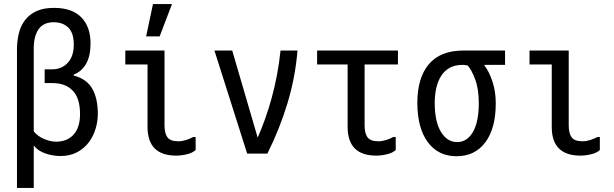

<svg xmlns="http://www.w3.org/2000/svg" viewBox="-20 -776 3040 950"><path d="M64 -538Q65 -581 75 -617.5Q85 -654 107 -680.5Q129 -707 163 -722Q197 -737 247 -737Q337 -737 382.5 -690Q428 -643 428 -562Q428 -499 406 -460.5Q384 -422 345 -407V-402Q408 -386 436 -338Q464 -290 464 -213Q464 -176 453 -139Q442 -102 419.5 -72Q397 -42 362 -23Q327 -4 279 -4Q241 -4 204 -17Q167 -30 147 -56V154H64ZM376 -212Q376 -290 340 -327.5Q304 -365 239 -365H201V-433H239Q285 -433 315 -465Q345 -497 345 -555Q345 -614 317.5 -640Q290 -666 246 -666Q195 -666 171 -631.5Q147 -597 147 -536V-126Q166 -102 198 -88.5Q230 -75 257 -75Q313 -75 344.5 -110.5Q376 -146 376 -212Z M948 -98V-34Q934 -20 906 -13Q878 -6 852 -6Q710 -6 710 -148V-457H600V-526H794V-156Q794 -116 808.5 -96.5Q823 -77 862 -77Q881 -77 900 -83Q919 -89 936 -98ZM737 -756H831L770 -596H703Z M1041 -526H1129L1255 -95Q1274 -138 1292 -188.5Q1310 -239 1325 -294Q1340 -349 1351 -408Q1362 -467 1368 -526H1452Q1441 -392 1402 -264Q1363 -136 1303 -16H1203Z M1938 -98V-34Q1924 -20 1896 -13Q1868 -6 1842 -6Q1700 -6 1700 -148V-457H1549V-526H1949V-457H1784V-156Q1784 -116 1798.5 -96.5Q1813 -77 1852 -77Q1871 -77 1890 -83Q1909 -89 1926 -98Z M2045 -267Q2045 -391 2102 -458.5Q2159 -526 2274 -526H2479V-455H2377V-452Q2401 -421 2417 -371.5Q2433 -322 2433 -265Q2433 -141 2381.5 -72Q2330 -3 2239 -3Q2148 -3 2096.5 -73Q2045 -143 2045 -267ZM2349 -265Q2349 -337 2330.5 -385Q2312 -433 2294 -452Q2279 -455 2269 -455Q2232 -455 2206 -441Q2180 -427 2163.5 -401.5Q2147 -376 2139 -341.5Q2131 -307 2131 -266Q2131 -175 2161.5 -124Q2192 -73 2242 -73Q2291 -73 2320 -123Q2349 -173 2349 -265Z M2948 -98V-34Q2934 -20 2906 -13Q2878 -6 2852 -6Q2710 -6 2710 -148V-457H2600V-526H2794V-156Q2794 -116 2808.5 -96.5Q2823 -77 2862 -77Q2881 -77 2900 -83Q2919 -89 2936 -98Z"/></svg>

Font: D2Coding ligature
Style: Regular
Weight: 400
Monospace: yes
Designer: Yong-Rak Park; Jeong-Hwan Yoon; Sang-Min Lee;
Foundry: NHN Corporation
Version: Version 1.3.2; Build 20180524